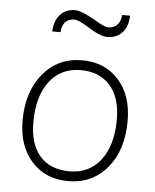

<svg xmlns="http://www.w3.org/2000/svg" viewBox="-51 -744 639 794"><g transform="rotate(5 268.0 -346.5)"><path d="M52 -226Q52 -346 114 -421Q176 -496 276 -496Q371 -496 428 -432Q485 -369 485 -262Q485 -141 423 -67Q361 7 261 7Q167 7 109.5 -57Q52 -121 52 -226ZM440 -265Q440 -355 396 -405Q352 -455 274 -455Q192 -455 144.5 -393Q97 -331 97 -223Q97 -132 140.5 -83Q184 -34 264 -34Q345 -34 392.5 -95.5Q440 -157 440 -265ZM229 -700Q254 -700 313 -667Q354 -641 371 -641Q395 -641 409 -656.5Q423 -672 424 -697H457Q456 -652 432.5 -626.5Q409 -601 370 -601Q341 -601 288 -635Q246 -661 230 -661Q181 -661 176 -604H142Q144 -649 167.5 -674.5Q191 -700 229 -700Z"/></g></svg>

Font: Iunito ExtraLight
Style: Italic
Weight: 200
Italic angle: -4.541°
Designer: Vernon Adams
Foundry: Vernon Adams
Version: Version 2.001;November 30, 2019;FontCreator 12.0.0.2547 64-b